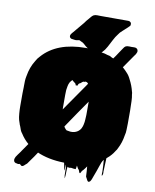

<svg xmlns="http://www.w3.org/2000/svg" viewBox="-106 -1001 955 1184"><g transform="rotate(10 371.0 -409.0)"><path d="M674 -136Q669 -124 664 -119L652 -101Q643 -89 632 -78L614 -62Q613 -44 612.5 -26Q612 -8 611 11Q610 20 611 29.5Q612 39 607 47Q603 52 603.5 40Q604 28 604 21Q603 4 602.5 -14.5Q602 -33 600 -50Q593 -42 588 -30Q583 -18 580 -8Q574 9 568 27Q562 45 555 62Q552 70 549 78.5Q546 87 541 94Q540 95 537.5 97Q535 99 533 100Q526 101 521 91.5Q516 82 514 78Q513 76 511.5 74Q510 72 510 70Q509 55 508.5 39.5Q508 24 506 8Q502 14 497.5 20Q493 26 488 32Q486 34 486 34Q485 36 483 37.5Q481 39 479 41Q478 43 475.5 48.5Q473 54 471 56Q469 58 467 56Q464 54 462.5 47.5Q461 41 459 38Q455 35 452 30Q449 25 447 21Q445 18 443 14Q442 19 441.5 25.5Q441 32 439 37Q439 37 435 37Q432 37 429 36.5Q426 36 423 36Q416 35 413 34H407Q402 37 391 34Q390 33 388.5 32Q387 31 387 32Q385 50 385 67.5Q385 85 383 102Q382 106 381 98.5Q380 91 379 87Q378 71 378.5 55Q379 39 375 23Q374 17 373.5 24Q373 31 373 41Q373 51 371 56Q370 60 369.5 52.5Q369 45 368 41L362 10H361Q262 8 189 -25Q116 -58 76 -122Q69 -130 64.5 -141Q60 -152 57 -162L51 -176V-177Q49 -183 47 -189Q45 -195 43 -201Q39 -216 37 -240Q35 -264 35 -287.5Q35 -311 35 -326Q35 -346 35 -366.5Q35 -387 36 -406V-414Q36 -428 36.5 -443Q37 -458 40 -472Q40 -474 40.5 -475Q41 -476 41 -477Q50 -532 77 -575Q86 -593 101 -608Q191 -710 371 -710H392Q394 -710 395 -709Q400 -709 404.5 -709Q409 -709 413 -708Q416 -709 418.5 -708.5Q421 -708 424 -708L441 -705Q451 -704 460.5 -702Q470 -700 480 -698Q491 -697 505 -692Q506 -692 506.5 -691.5Q507 -691 508 -691Q516 -690 523.5 -687.5Q531 -685 536 -681Q600 -655 646 -603Q660 -589 671 -565Q689 -531 698 -494Q701 -487 701 -477L704 -458Q705 -447 705.5 -436Q706 -425 706 -414Q707 -399 707 -377Q707 -355 707 -333Q707 -311 707 -296Q706 -277 706 -257.5Q706 -238 701 -220Q694 -174 674 -136ZM329 -203Q335 -195 342 -189Q352 -187 366 -185H378Q381 -186 384.5 -186Q388 -186 391 -187Q410 -192 422 -205Q427 -210 431 -217Q435 -224 437 -231L440 -242Q444 -259 444.5 -275.5Q445 -292 446 -304V-373Q446 -385 446 -397.5Q446 -410 445 -422Q445 -429 445 -435.5Q445 -442 444 -448Q443 -450 443 -452Q443 -455 442 -456Q442 -459 440 -465Q437 -477 431 -485.5Q425 -494 417 -501L416 -502Q412 -504 411 -504Q409 -505 404 -505Q403 -505 402 -504Q401 -503 398 -502Q397 -502 396.5 -502.5Q396 -503 394 -503Q390 -502 385 -498Q380 -494 377 -491Q375 -490 371 -488Q367 -486 366 -484Q362 -479 362 -475Q362 -471 354 -472Q347 -472 348.5 -474Q350 -476 345 -483Q344 -485 342 -486Q340 -487 338 -488Q339 -488 335.5 -490.5Q332 -493 331 -494Q331 -494 330.5 -494.5Q330 -495 326 -499Q324 -502 325.5 -500.5Q327 -499 324 -500Q324 -500 323.5 -500Q323 -500 323 -499Q321 -497 318 -494.5Q315 -492 310 -484Q303 -471 301 -458.5Q299 -446 297 -434Q297 -429 296.5 -420Q296 -411 296 -403V-326Q296 -318 296.5 -310.5Q297 -303 298 -295Q301 -274 309 -246L312 -238Q316 -228 320 -219.5Q324 -211 329 -203ZM224 -68 194 -25Q184 -10 174 5Q164 20 154 33L142 50Q141 52 138 55.5Q135 59 130 62Q126 66 122 69.5Q118 73 113 75Q106 77 102.5 72.5Q99 68 94 66Q92 65 90.5 66Q89 67 86 67Q84 68 81 67Q78 66 75 65H70Q68 65 66 63Q58 60 56 50Q54 40 61 27Q63 23 66 19.5Q69 16 71 12L85 -7L91 -16L184 -150Q210 -188 232.5 -222Q255 -256 266 -268L413 -480Q444 -526 472 -568Q500 -610 521 -639.5Q542 -669 549 -676L562 -694Q567 -702 576.5 -716Q586 -730 592 -739Q596 -744 600 -750.5Q604 -757 610 -761Q613 -763 622 -765Q628 -766 634.5 -765.5Q641 -765 647 -765Q655 -765 664.5 -765.5Q674 -766 681 -761Q686 -757 687.5 -751Q689 -745 688 -740Q687 -737 685.5 -734Q684 -731 682 -726Q678 -720 674 -715Q670 -710 667 -705L615 -630Q602 -608 588.5 -588Q575 -568 564 -557L392 -309Q354 -252 318 -200Q282 -148 257 -112Q232 -76 224 -68ZM619 -900Q619 -893 616 -890.5Q613 -888 610 -885Q609 -883 606.5 -881Q604 -879 602 -877Q589 -864 574.5 -852Q560 -840 550 -824Q538 -809 526.5 -786.5Q515 -764 503 -741.5Q491 -719 476 -704Q472 -700 468 -697Q464 -694 460 -690Q457 -687 454 -684Q451 -681 446 -679Q441 -678 437 -680.5Q433 -683 429 -686Q423 -691 418 -697Q413 -703 405 -706Q398 -708 391 -708.5Q384 -709 377 -714Q366 -722 357 -731Q348 -740 334 -745Q331 -747 327.5 -748.5Q324 -750 322 -750Q318 -750 314 -748.5Q310 -747 306 -747Q300 -746 292 -747.5Q284 -749 274 -750Q273 -750 273 -750.5Q273 -751 272 -751Q264 -754 262 -763Q261 -768 264 -775Q267 -780 270.5 -784.5Q274 -789 278 -793L334 -860Q344 -875 357 -889Q363 -896 369 -903.5Q375 -911 383 -916Q393 -921 405.5 -920.5Q418 -920 428 -920H600Q608 -920 612 -916Q617 -913 618 -909Q619 -907 619 -904.5Q619 -902 619 -900Z"/></g></svg>

Font: Rubik Wet Paint
Style: Regular
Weight: 400
Designer: Hubert and Fischer, NaN
Foundry: Hubert and Fischer, NaN
Version: Version 2.200